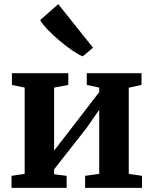

<svg xmlns="http://www.w3.org/2000/svg" viewBox="-20 -906 741 926"><path d="M35.5 0V-58L99 -67.5V-483.5L37.5 -496.5V-553H309.5V-496.5L241 -483.5V-179.5L300.5 -256.5L458.5 -461.5V-483.5L398.5 -496.5V-553H662.5V-496.5L601 -483V-67.5L665 -58V0H390.5V-58L458.5 -67.5V-376.5L398 -289.5L241 -89.5V-65.5L301.5 -58V0ZM378.5 -634.5Q358 -642.5 328.5 -662.8Q299 -683 268 -709Q237 -735 211.5 -761.5Q186 -788 173.5 -809L261 -886L428.5 -676L379.5 -634.5Z"/></svg>

Font: Merriweather 24pt
Style: Bold
Weight: 700
Designer: Eben Sorkin
Foundry: Eben Sorkin
Version: Version 2.100